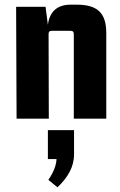

<svg xmlns="http://www.w3.org/2000/svg" viewBox="-20 -508 513 822"><path d="M282 -488C222 -488 192 -455 185 -402L175 -479H49L51 0H189L188 -362C188 -371 191 -376 201 -376H282C292 -376 296 -372 296 -362V0H435V-366C435 -454 396 -488 308 -488ZM226 294C270 252 297 207 297 153V49H185V173H222C221 198 210 229 187 262Z"/></svg>

Font: Gemini
Style: Regular
Weight: 700
Designer: Pushpananda Ekanayake, Sol Matas, Kosala Senevirathne
Foundry: Mooniak
Version: Version 1.000;PS 1.0;hotconv 1.0.86;makeotf.lib2.5.63406